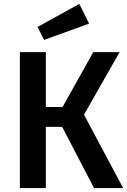

<svg xmlns="http://www.w3.org/2000/svg" viewBox="-20 -956 648 976"><path d="M407 -373 606 0H458L296 -311H213V0H81V-691H213V-412H298L454 -691H588ZM433 -836 204 -753 171 -819 383 -936Z"/></svg>

Font: Fira Sans Medium
Style: Regular
Weight: 500
Designer: bBox Type GmbH & Carrois Corporate GbR & Edenspiekermann AG
Foundry: bBox Type GmbH & Carrois Corporate GbR & Edenspiekermann AG
Version: Version 4.301